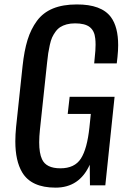

<svg xmlns="http://www.w3.org/2000/svg" viewBox="-20 -838 574 868"><path d="M231.4 10.3Q121.1 10.3 80.1 -59.1Q49.3 -110.8 49.3 -198.7Q49.3 -229 52.7 -263.7L82 -539.1Q89.4 -608.4 104.5 -657.5Q119.6 -706.5 147.2 -743.9Q174.8 -781.2 219.5 -799.6Q264.2 -817.9 326.7 -817.9Q438.5 -818.4 481.4 -760.7Q514.2 -716.3 514.2 -633.8Q514.2 -609.4 511.2 -581.1L507.8 -551.3H405.8L408.2 -577.1Q412.1 -610.4 412.1 -636.2Q412.1 -651.4 410.6 -664.1Q407.2 -698.7 385.7 -715.6Q364.3 -732.4 319.3 -732.4Q298.3 -732.4 281.2 -727.8Q264.2 -723.1 252.2 -715.3Q240.2 -707.5 230.7 -694.3Q221.2 -681.2 215.3 -668Q209.5 -654.8 205.1 -634.5Q200.7 -614.3 198 -597.2Q195.3 -580.1 192.9 -555.2L160.6 -252.4Q157.2 -220.7 157.2 -194.8Q157.2 -145 169.9 -118.2Q188.5 -77.1 252.9 -77.1Q317.4 -77.1 345.7 -121.1Q374 -165 384.3 -262.2L390.6 -322.8H286.1L294.9 -400.4H498L456.1 0H386.7L385.7 -93.3Q338.9 10.3 231.4 10.3Z"/></svg>

Font: Oswald
Style: Regular
Weight: 400
Designer: Vernon Adams
Foundry: Vernon Adams
Version: 3.0; ttfautohint (v0.94.23-7a4d-dirty) -l 8 -r 50 -G 200 -x 